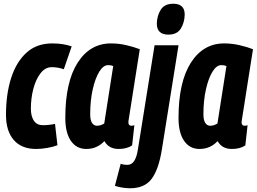

<svg xmlns="http://www.w3.org/2000/svg" viewBox="-20 -786 1372 1026"><path d="M173 10Q95 10 53.5 -38Q12 -86 12 -172Q12 -283 39.5 -369Q67 -455 121.5 -504.5Q176 -554 259 -554Q319 -554 363 -538L321 -416Q303 -422 288 -424.5Q273 -427 256 -427Q222 -427 197 -395Q172 -363 158.5 -312.5Q145 -262 145 -205Q145 -165 161 -141Q177 -117 209 -117Q241 -117 274 -124L287 -10Q264 -1 232.5 4.5Q201 10 173 10Z M614 10Q561 10 538 -32Q518 -11 494 -0.5Q470 10 441 10Q389 10 359 -33Q329 -76 329 -156Q329 -348 395 -451Q461 -554 573 -554Q615 -554 655.5 -544.5Q696 -535 727 -523Q710 -416 699 -346Q688 -276 681.5 -234Q675 -192 671.5 -171Q668 -150 667 -142.5Q666 -135 666 -133Q666 -114 682 -114Q690 -114 698 -117L686 -9Q658 10 614 10ZM537 -126 585 -433Q574 -438 558 -438Q532 -438 510.5 -403Q489 -368 475.5 -308.5Q462 -249 462 -175Q462 -144 472 -129Q482 -114 498 -114Q518 -114 537 -126Z M906 -766Q967 -766 967 -708Q966 -665 946 -633Q926 -601 880 -601Q818 -601 818 -660Q819 -702 839 -734Q859 -766 906 -766ZM934 -544 845 13Q828 119 790.5 169.5Q753 220 675 220Q658 220 636.5 217Q615 214 594 207L625 89Q636 93 644.5 94Q653 95 660 95Q684 95 697.5 73.5Q711 52 717 12L806 -544Z M1219 10Q1166 10 1143 -32Q1123 -11 1099 -0.5Q1075 10 1046 10Q994 10 964 -33Q934 -76 934 -156Q934 -348 1000 -451Q1066 -554 1178 -554Q1220 -554 1260.5 -544.5Q1301 -535 1332 -523Q1315 -416 1304 -346Q1293 -276 1286.5 -234Q1280 -192 1276.5 -171Q1273 -150 1272 -142.5Q1271 -135 1271 -133Q1271 -114 1287 -114Q1295 -114 1303 -117L1291 -9Q1263 10 1219 10ZM1142 -126 1190 -433Q1179 -438 1163 -438Q1137 -438 1115.5 -403Q1094 -368 1080.5 -308.5Q1067 -249 1067 -175Q1067 -144 1077 -129Q1087 -114 1103 -114Q1123 -114 1142 -126Z"/></svg>

Font: Georama Condensed
Style: Bold Italic
Weight: 700
Width: 3
Italic angle: -9°
Designer: Jean-Baptiste Levee
Foundry: Production Type
Version: Version 1.000